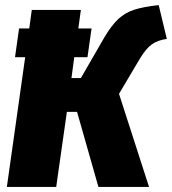

<svg xmlns="http://www.w3.org/2000/svg" viewBox="-20 -735 676 755"><path d="M448 -366 566 0H367L283 -295H243L201 0H7L79 -510H39L55 -623H95L105 -696H298L288 -623H340L324 -510H272L261 -428H298L391 -589Q419 -636 445.5 -660.5Q472 -685 507 -696.5Q542 -708 604 -715L636 -582Q600 -577 577 -560.5Q554 -544 531 -506Z"/></svg>

Font: Fira Sans Condensed Black
Style: Italic
Weight: 900
Width: 3
Italic angle: -8°
Designer: Carrois Corporate & Edenspiekermann AG
Foundry: Carrois Corporate GbR & Edenspiekermann AG
Version: Version 4.203